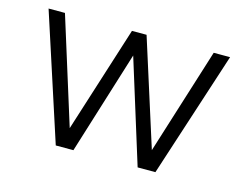

<svg xmlns="http://www.w3.org/2000/svg" viewBox="-75 -603 916 719"><g transform="rotate(15 383.5 -244.0)"><path d="M576.7 0H507.8L383.3 -400.4L258.8 0H190.4L31.7 -488.3H95.2L224.1 -76.2L355 -488.3H411.6L542.5 -76.2L671.9 -488.3H735.4Z"/></g></svg>

Font: Kumbh Sans Light
Style: Regular
Weight: 300
Version: Version 1.004